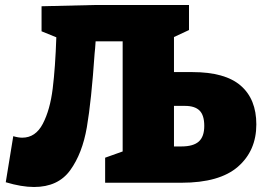

<svg xmlns="http://www.w3.org/2000/svg" viewBox="-20 -730 1054 767"><path d="M749 -442Q879 -442 941.5 -388Q1004 -334 1004 -233Q1004 -128 930.5 -64Q857 0 705 0H400V-100L470 -125V-565H362Q360 -533 358 -517Q345 -327 327 -222Q309 -117 260.5 -50Q212 17 116 17Q66 17 3 -2L33 -186Q53 -180 69 -180Q122 -180 151 -235.5Q180 -291 190.5 -376Q201 -461 205 -581L146 -605V-705L356 -710H735V-610L675 -582V-442ZM705 -145Q752 -145 774 -164.5Q796 -184 796 -227Q796 -270 777 -288.5Q758 -307 719 -307H675V-145Z"/></svg>

Font: Bitter Pro Black
Style: Regular
Weight: 900
Designer: Sol Matas, and Bitter project Authors
Foundry: Sol Matas
Version: Version 1.010